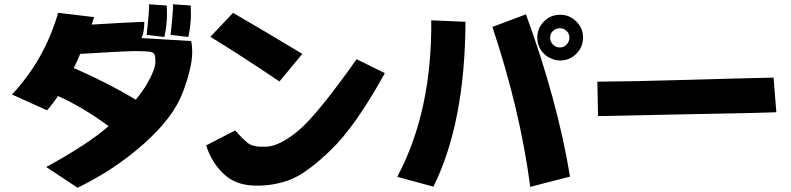

<svg xmlns="http://www.w3.org/2000/svg" viewBox="-20 -856 3700 898"><path d="M615 -390Q650 -432 670 -468Q707 -533 707 -569Q707 -572 705.5 -590.5Q704 -609 686 -613Q668 -617 614 -617Q566 -617 355 -604Q341 -569 325 -538Q485 -468 615 -390ZM874 -664Q879 -641 879 -612Q879 -541 834.5 -423Q790 -305 651.5 -182.5Q513 -60 343 22L196 -75Q388 -179 488 -266Q367 -355 251 -407Q227 -370 200 -340L36 -414Q188 -576 252 -796L420 -776L409 -741Q569 -751 655 -754Q655 -706 642 -678ZM677 -836 760 -830Q761 -811 761 -792Q761 -739 749 -683L666 -693Q679 -813 677 -836ZM789 -836 872 -830Q873 -811 873 -792Q873 -739 861 -683L778 -693Q791 -813 789 -836Z M1070 -796Q1225 -706 1394 -604L1287 -475Q1117 -590 964 -684ZM1648 -579 1780 -514Q1645 -269 1530 -157Q1415 -45 1335.5 -15Q1256 15 1167.5 12Q1079 9 1024 -44.5Q969 -98 944 -176L1080 -246Q1116 -205 1140.5 -186Q1165 -167 1227 -170Q1289 -173 1376 -245.5Q1463 -318 1648 -579Z M1997 -761 2157 -754Q2155 -280 2007 17L1838 -29Q2001 -335 1997 -761ZM2440 -789Q2588 -383 2646 -30L2460 18Q2413 -341 2283 -730ZM2598 -634Q2617 -634 2630 -647.5Q2643 -661 2643 -680Q2643 -699 2630 -711.5Q2617 -724 2598 -724Q2580 -724 2566.5 -711.5Q2553 -699 2553 -680Q2553 -661 2566.5 -647.5Q2580 -634 2598 -634ZM2575 -576Q2544 -587 2534 -596Q2529 -600 2524 -605Q2493 -636 2493 -681Q2493 -724 2524 -755.5Q2555 -787 2600 -787Q2644 -787 2675.5 -755.5Q2707 -724 2707 -681Q2707 -636 2675.5 -604.5Q2644 -573 2600 -573Q2588 -573 2575 -576Z M2774 -474Q2938 -475 3194.5 -482.5Q3451 -490 3598 -493L3611 -331Q3553 -328 3214 -322Q2928 -316 2777 -313Z"/></svg>

Font: KN Bobohei
Style: Bold
Weight: 700
Designer: Kingnam Type Foundry
Version: Version 1.710;March 18, 2023